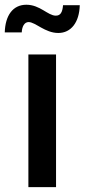

<svg xmlns="http://www.w3.org/2000/svg" viewBox="-46 -770 349 790"><path d="M70.8 0H184.6V-545.9H70.8ZM193.8 -634.3C246.1 -634.3 280.3 -677.7 282.2 -748.5H213.4C210.9 -718.8 202.6 -705.6 183.6 -705.6C150.9 -705.6 118.7 -750.5 62.5 -750.5C6.8 -750.5 -24.4 -706.1 -26.4 -636.7H43.5C44.4 -659.7 53.7 -679.2 71.8 -679.2C99.6 -679.2 139.2 -634.3 193.8 -634.3Z"/></svg>

Font: Raveo Medium
Style: Regular
Weight: 500
Designer: Jakub Foglar, Rasmus Andersson (Inter)
Foundry: Jakubfoglar.com
Version: Version 1.100;Glyphs 3.2.3 (3260)